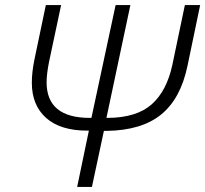

<svg xmlns="http://www.w3.org/2000/svg" viewBox="-20 -734 806 754"><path d="M283 0H341L388 -220H399Q536 -222 612.5 -284Q689 -346 716 -474L766 -714H706L657 -480Q635 -377 576 -324.5Q517 -272 404 -271H398L492 -714H434L339 -271H333Q163 -271 163 -411Q163 -444 173 -493L220 -714H160L115 -499Q105 -450 105 -409Q105 -321 161 -271Q217 -221 323 -221H329Z"/></svg>

Font: Noto Sans UI Light
Style: Italic
Weight: 300
Italic angle: -12°
Designer: Monotype Design Team
Foundry: Monotype Imaging Inc.
Version: Version 1.901